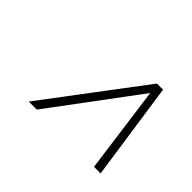

<svg xmlns="http://www.w3.org/2000/svg" viewBox="-84 -844 701 701"><g transform="rotate(45 267.0 -493.0)"><path d="M397 -652H407L148.5 -305H107L391.5 -682.5H423L478 -305H444Z"/></g></svg>

Font: Newsreader Light
Style: Italic
Weight: 300
Italic angle: -17°
Designer: Hugues Gentile
Foundry: Production Type
Version: Version 1.003